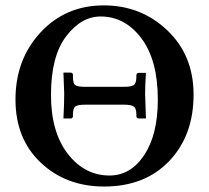

<svg xmlns="http://www.w3.org/2000/svg" viewBox="-20 -678 770 708"><path d="M438 -357.9Q463.9 -357.9 473.4 -364.5Q482.9 -371.1 482.9 -395V-400.9Q483.9 -408.7 490.2 -409.2H518.1Q515.1 -362.3 515.1 -332L518.1 -241.2H491.2Q484.4 -241.2 482.9 -249V-255.9Q482.9 -278.8 472.9 -285.4Q462.9 -292 438 -292H293.9Q267.1 -292 258.1 -285.4Q249 -278.8 249 -255.9V-249Q248 -241.2 241.2 -241.2H213.9Q216.8 -296.4 216.8 -332L213.9 -410.2H241.2Q249 -409.2 249 -401.9V-395Q249 -370.1 257.6 -364Q266.1 -357.9 293.9 -357.9ZM351.1 -617.2Q279.3 -617.2 223.6 -543.7Q168 -470.2 168 -328.1Q168 -190.9 230 -110.8Q292 -30.8 383.8 -30.8Q461.9 -30.8 512 -106.4Q562 -182.1 562 -310.1Q562 -456.1 501.5 -536.6Q440.9 -617.2 351.1 -617.2ZM693.8 -329.1Q693.8 -178.2 604 -84.2Q514.2 9.8 363.8 9.8Q223.6 9.8 130.4 -78.1Q37.1 -166 37.1 -311Q37.1 -459 129.6 -558.6Q222.2 -658.2 362.8 -658.2Q500 -658.2 596.9 -566.2Q693.8 -474.1 693.8 -329.1Z"/></svg>

Font: Linux Libertine
Style: Semibold
Weight: 600
Designer: Philipp H. Poll
Foundry: Philipp H. Poll
Version: Version 5.1.2 ; ttfautohint (v0.9)